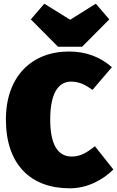

<svg xmlns="http://www.w3.org/2000/svg" viewBox="-20 -998 634 1040"><path d="M499 -978 360 -891 220 -978 147 -893 294 -745H425L572 -893ZM354 -719C151 -719 12 -583 12 -351C12 -108 145 22 358 22C456 22 540 -26 594 -80L494 -206C452 -172 415 -150 369 -150C292 -150 252 -216 252 -351C252 -484 291 -556 365 -556C411 -556 447 -536 481 -511L586 -634C525 -688 448 -719 354 -719Z"/></svg>

Font: Fira Sans Ultra
Style: Regular
Weight: 950
Designer: Carrois Corporate & Edenspiekermann AG
Foundry: Carrois Corporate GbR & Edenspiekermann AG
Version: Version 4.203;PS 004.203;hotconv 1.0.88;makeotf.lib2.5.64775